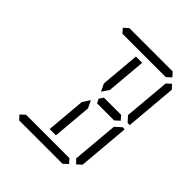

<svg xmlns="http://www.w3.org/2000/svg" viewBox="-262 -1170 1341 1341"><g transform="rotate(45 408.0 -500.0)"><path d="M204 -969 238 -1000H666L694 -969L660 -938H658H477H415H234H232ZM405 -108H343L367 -382L368 -400L404 -454L430 -400L429 -382ZM411 -892H473L449 -618L448 -600L412 -546L386 -600L387 -618ZM612 -31 578 0H150L122 -31L156 -62H158H339H401H582H584ZM649 -436 694 -477H715L682 -95L648 -64L619 -94ZM724 -936 752 -905 719 -523H698L661 -564L691 -906ZM612 -531H626L653 -500L619 -469H606H482H458H450L435 -500L456 -531H464H488Z"/></g></svg>

Font: DSEG14 Classic Mini
Style: Light Italic
Weight: 300
Italic angle: -5°
Designer: Keshikan(Twitter:@keshinomi_88pro)
Version: Version 0.46